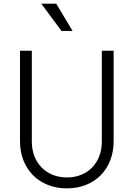

<svg xmlns="http://www.w3.org/2000/svg" viewBox="-20 -1024 735 1056"><path d="M379 -854 289 -1004H207L318 -854ZM348 12C502 12 605 -95 605 -247V-745H540V-245C540 -129 463 -48 348 -48C234 -48 155 -129 155 -245V-745H90V-247C90 -95 194 12 348 12Z"/></svg>

Font: Plus Jakarta Sans Light
Style: Regular
Weight: 300
Designer: Gumpita Rahayu
Foundry: Tokotype
Version: Version 2.071;gftools[0.9.30]